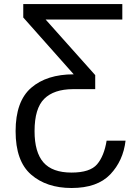

<svg xmlns="http://www.w3.org/2000/svg" viewBox="-20 -731 684 955"><path d="M453.6 -357.4V-287.6H342.8Q248 -287.1 200 -239.5Q151.9 -191.9 151.9 -78.6Q151.9 25.9 196 76.7Q240.2 127.4 335.9 127.4Q427.7 127.4 462.9 86.2Q498 44.9 510.3 -31.2H604.5Q592.8 68.8 528.3 136.5Q463.9 204.1 335.9 204.1Q211.4 204.1 134.5 137.2Q57.6 70.3 57.6 -78.6Q57.6 -227.1 135 -294.2Q212.4 -361.3 346.7 -361.3L95.7 -644V-710.9H588.4V-633.8H207Z"/></svg>

Font: LXGW WenKai Screen R
Style: Regular
Weight: 400
Designer: Fontworks Inc.
Version: Version 1.235;May 31, 2022